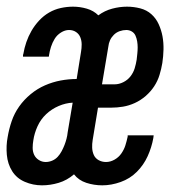

<svg xmlns="http://www.w3.org/2000/svg" viewBox="-24 -548 544 576"><path d="M102 8Q75 8 50.5 -2.5Q26 -13 12.5 -34.5Q-1 -56 -3.5 -83.5Q-6 -111 -1 -137Q3 -161 11 -184.5Q19 -208 33.5 -228.5Q48 -249 68 -265.5Q88 -282 111 -292Q134 -302 158 -306.5Q182 -311 206 -311L219 -392Q221 -403 221 -414.5Q221 -426 217 -436Q213 -446 204 -452Q195 -458 183 -458Q171 -458 159 -450.5Q147 -443 140 -431.5Q133 -420 129 -407.5Q125 -395 123 -382Q123 -381 123 -380Q123 -379 122 -378H45Q45 -380 45 -382Q45 -384 46 -386Q49 -404 55 -421.5Q61 -439 70.5 -455.5Q80 -472 93.5 -486.5Q107 -501 123.5 -510.5Q140 -520 158.5 -524Q177 -528 195 -528Q216 -528 236.5 -522Q257 -516 271 -502Q290 -516 312.5 -522Q335 -528 357 -528Q377 -528 396.5 -523Q416 -518 430 -505.5Q444 -493 452 -475.5Q460 -458 463.5 -439Q467 -420 466.5 -399.5Q466 -379 463 -359Q460 -341 454.5 -323Q449 -305 438.5 -289Q428 -273 413 -260Q398 -247 380.5 -239Q363 -231 345 -228Q327 -225 309 -225H270L254 -128Q252 -116 252.5 -104.5Q253 -93 257.5 -83Q262 -73 272 -67.5Q282 -62 294 -62Q307 -62 319.5 -69Q332 -76 340 -87.5Q348 -99 352 -111.5Q356 -124 359 -138Q359 -139 359 -140Q359 -141 359 -142H437Q437 -140 436.5 -138Q436 -136 436 -134Q431 -106 419 -79.5Q407 -53 386.5 -32.5Q366 -12 338 -2Q310 8 283 8Q258 8 235 0.5Q212 -7 198 -25Q177 -7 152 0.5Q127 8 102 8ZM282 -295H320Q333 -295 346 -301.5Q359 -308 367.5 -319Q376 -330 380 -343Q384 -356 386 -369Q387 -378 388 -387.5Q389 -397 389 -406Q389 -415 387.5 -424Q386 -433 382.5 -441Q379 -449 371.5 -453.5Q364 -458 355 -458Q345 -458 335 -454.5Q325 -451 317.5 -443.5Q310 -436 306 -427Q302 -418 301 -408ZM113 -62Q123 -62 132.5 -66Q142 -70 149 -77.5Q156 -85 161 -94.5Q166 -104 169.5 -113Q173 -122 175.5 -131.5Q178 -141 179 -151L194 -240Q173 -239 152 -230Q131 -221 114.5 -205.5Q98 -190 88.5 -169Q79 -148 76 -127Q74 -116 74 -104.5Q74 -93 78.5 -83.5Q83 -74 92.5 -68Q102 -62 113 -62Z"/></svg>

Font: Iosevka Gothic
Style: Italic
Weight: 400
Italic angle: -9°
Monospace: yes
Designer: Belleve Invis
Foundry: Belleve Invis
Version: Version 15.5.1; ttfautohint (v1.8.4)